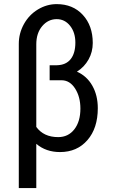

<svg xmlns="http://www.w3.org/2000/svg" viewBox="-20 -741 557 948"><path d="M259.8 -720.7C227.2 -720.7 196.4 -711.9 167.2 -694.3C138.1 -676.8 115.1 -652.7 98.1 -622.1C81.2 -591.5 72.8 -558.9 72.8 -524.4V187.5H159.2V-30.8C191.1 -3.7 230.1 9.8 276.4 9.8C332.4 9.8 377.4 -9.8 411.6 -49.1C445.8 -88.3 462.9 -141 462.9 -207C462.9 -249 453.9 -285.9 436 -317.6C418.1 -349.4 392.7 -372.6 359.9 -387.2C384.3 -402.5 403.4 -422.5 417.2 -447.3C431.1 -472 438 -499.2 438 -528.8C438 -585.8 421.6 -632 388.9 -667.5C356.2 -703 313.2 -720.7 259.8 -720.7ZM352.1 -530.8C352.1 -495.6 344.3 -468.3 328.9 -449C313.4 -429.6 290.9 -419.6 261.2 -418.9H225.1V-344.7H284.7C311.7 -344.4 333.8 -330.6 351.1 -303.5C368.3 -276.3 377 -243.5 377 -205.1C377 -162.1 366.9 -127.8 346.9 -102.3C326.9 -76.7 300.3 -64 267.1 -64C219.6 -64 183.6 -80.7 159.2 -114.3V-522C159.2 -559.1 168.9 -589.1 188.5 -612.1C208 -635 231.8 -646.5 259.8 -646.5C286.5 -646.5 308.5 -635.6 325.9 -613.8C343.3 -592 352.1 -564.3 352.1 -530.8Z"/></svg>

Font: Roboto Condensed
Style: Regular
Weight: 400
Designer: Google
Version: Version 2.134; 2016